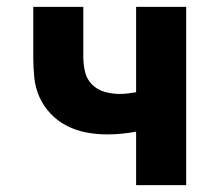

<svg xmlns="http://www.w3.org/2000/svg" viewBox="-20 -540 640 560"><path d="M377 0V-156Q356 -152 334.5 -150Q313 -148 292 -148Q262 -148 232.5 -153.5Q203 -159 176 -172.5Q149 -186 128 -208Q107 -230 95 -257Q83 -284 80 -314Q77 -344 77 -374V-520H223V-374Q223 -352 228 -330.5Q233 -309 248.5 -293.5Q264 -278 285.5 -272Q307 -266 329 -266Q341 -266 353 -267.5Q365 -269 377 -271V-520H523V0Z"/></svg>

Font: Iosevka SS04 Heavy Extended
Style: Regular
Weight: 900
Width: 7
Monospace: yes
Designer: Belleve Invis
Foundry: Belleve Invis
Version: Version 19.0.0; ttfautohint (v1.8.4)